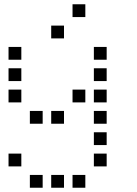

<svg xmlns="http://www.w3.org/2000/svg" viewBox="-20 -700 640 900"><path d="M321 -680Q320 -680 320 -680Q320 -680 320 -679V-621Q320 -620 320 -620Q320 -620 321 -620H379Q380 -620 380 -620Q380 -620 380 -621V-679Q380 -680 380 -680Q380 -680 379 -680ZM221 -580Q220 -580 220 -580Q220 -580 220 -579V-521Q220 -520 220 -520Q220 -520 221 -520H279Q280 -520 280 -520Q280 -520 280 -521V-579Q280 -580 280 -580Q280 -580 279 -580ZM21 -480Q20 -480 20 -480Q20 -480 20 -479V-421Q20 -420 20 -420Q20 -420 21 -420H79Q80 -420 80 -420Q80 -420 80 -421V-479Q80 -480 80 -480Q80 -480 79 -480ZM421 -480Q420 -480 420 -480Q420 -480 420 -479V-421Q420 -420 420 -420Q420 -420 421 -420H479Q480 -420 480 -420Q480 -420 480 -421V-479Q480 -480 480 -480Q480 -480 479 -480ZM21 -380Q20 -380 20 -380Q20 -380 20 -379V-321Q20 -320 20 -320Q20 -320 21 -320H79Q80 -320 80 -320Q80 -320 80 -321V-379Q80 -380 80 -380Q80 -380 79 -380ZM421 -380Q420 -380 420 -380Q420 -380 420 -379V-321Q420 -320 420 -320Q420 -320 421 -320H479Q480 -320 480 -320Q480 -320 480 -321V-379Q480 -380 480 -380Q480 -380 479 -380ZM21 -280Q20 -280 20 -280Q20 -280 20 -279V-221Q20 -220 20 -220Q20 -220 21 -220H79Q80 -220 80 -220Q80 -220 80 -221V-279Q80 -280 80 -280Q80 -280 79 -280ZM321 -280Q320 -280 320 -280Q320 -280 320 -279V-221Q320 -220 320 -220Q320 -220 321 -220H379Q380 -220 380 -220Q380 -220 380 -221V-279Q380 -280 380 -280Q380 -280 379 -280ZM421 -280Q420 -280 420 -280Q420 -280 420 -279V-221Q420 -220 420 -220Q420 -220 421 -220H479Q480 -220 480 -220Q480 -220 480 -221V-279Q480 -280 480 -280Q480 -280 479 -280ZM121 -180Q120 -180 120 -180Q120 -180 120 -179V-121Q120 -120 120 -120Q120 -120 121 -120H179Q180 -120 180 -120Q180 -120 180 -121V-179Q180 -180 180 -180Q180 -180 179 -180ZM221 -180Q220 -180 220 -180Q220 -180 220 -179V-121Q220 -120 220 -120Q220 -120 221 -120H279Q280 -120 280 -120Q280 -120 280 -121V-179Q280 -180 280 -180Q280 -180 279 -180ZM421 -180Q420 -180 420 -180Q420 -180 420 -179V-121Q420 -120 420 -120Q420 -120 421 -120H479Q480 -120 480 -120Q480 -120 480 -121V-179Q480 -180 480 -180Q480 -180 479 -180ZM421 -80Q420 -80 420 -80Q420 -80 420 -79V-21Q420 -20 420 -20Q420 -20 421 -20H479Q480 -20 480 -20Q480 -20 480 -21V-79Q480 -80 480 -80Q480 -80 479 -80ZM21 20Q20 20 20 20Q20 20 20 21V79Q20 80 20 80Q20 80 21 80H79Q80 80 80 80Q80 80 80 79V21Q80 20 80 20Q80 20 79 20ZM421 20Q420 20 420 20Q420 20 420 21V79Q420 80 420 80Q420 80 421 80H479Q480 80 480 80Q480 80 480 79V21Q480 20 480 20Q480 20 479 20ZM121 120Q120 120 120 120Q120 120 120 121V179Q120 180 120 180Q120 180 121 180H179Q180 180 180 180Q180 180 180 179V121Q180 120 180 120Q180 120 179 120ZM221 120Q220 120 220 120Q220 120 220 121V179Q220 180 220 180Q220 180 221 180H279Q280 180 280 180Q280 180 280 179V121Q280 120 280 120Q280 120 279 120ZM321 120Q320 120 320 120Q320 120 320 121V179Q320 180 320 180Q320 180 321 180H379Q380 180 380 180Q380 180 380 179V121Q380 120 380 120Q380 120 379 120Z"/></svg>

Font: Doto Black Medium
Style: Regular
Weight: 500
Monospace: yes
Version: Version 1.000